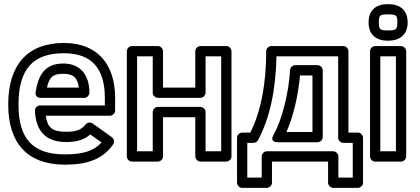

<svg xmlns="http://www.w3.org/2000/svg" viewBox="-20 -761 2042 934"><path d="M291 -502C426.5 -502 490 -427.4 490 -285V-248H175C161.9 -248 149.3 -237.5 150 -221.9C154.3 -125.5 200.7 -70 302 -70C350.9 -70 389.1 -80.3 419.2 -107L474 -68C437.4 -28.2 388.1 -10 296 -10C137.4 -10 70 -87.6 70 -252C70 -425.7 140.9 -502 291 -502ZM291 -552C113.1 -552 20 -444.9 20 -252C20 -67.5 110.6 40 296 40C408.9 40 481 11.6 530.4 -58.6C537.5 -68.6 536.1 -85.1 524.5 -93.4L430.5 -160.4C421 -167.1 405.2 -166.4 396.6 -155.7C376.2 -130.5 352.7 -120 302 -120C232.7 -120 210.8 -141.2 202.4 -198H515C525.7 -198 540 -207.9 540 -223V-285C540 -447.4 454.8 -552 291 -552ZM415 -310C415 -397.1 370.4 -452 288 -452C192.6 -452 165.7 -388.1 153.3 -314.1C152.1 -306.7 151.4 -285 178 -285H390C405.1 -285 415 -299.3 415 -310ZM363.5 -335H208.4C220.1 -382.8 233 -402 288 -402C336.1 -402 356.9 -384.2 363.5 -335Z M1056 -25H980V-216C980 -231.1 965.7 -241 955 -241H748C732.9 -241 723 -226.7 723 -216V-25H647V-487H723V-310C723 -294.9 737.3 -285 748 -285H955C970.1 -285 980 -299.3 980 -310V-487H1056ZM1081 25C1091.7 25 1106 15.1 1106 0V-512C1106 -522.7 1096.1 -537 1081 -537H955C944.3 -537 930 -527.1 930 -512V-335H773V-512C773 -522.7 763.1 -537 748 -537H622C611.3 -537 597 -527.1 597 -512V0C597 10.7 606.9 25 622 25H748C758.7 25 773 15.1 773 0V-191H930V0C930 10.7 939.9 25 955 25Z M1235 -79.1C1292.9 -186.7 1322 -326.2 1324.8 -487H1625V-91C1625 -75.9 1639.3 -66 1650 -66H1696V103H1626V0C1626 -15.1 1611.7 -25 1601 -25H1278C1262.9 -25 1253 -10.7 1253 0V103H1183V-66H1213C1222.4 -66 1231.1 -71.9 1235 -79.1ZM1197.8 -116H1158C1147.3 -116 1133 -106.1 1133 -91V128C1133 138.7 1142.9 153 1158 153H1278C1288.7 153 1303 143.1 1303 128V25H1576V128C1576 138.7 1585.9 153 1601 153H1721C1731.7 153 1746 143.1 1746 128V-91C1746 -101.7 1736.1 -116 1721 -116H1675V-512C1675 -522.7 1665.1 -537 1650 -537H1300C1289.3 -537 1275 -527.1 1275 -512C1275 -352.1 1249.1 -218.3 1197.8 -116ZM1391 -420.3C1385.1 -309.1 1350.9 -175.3 1311.3 -106.4C1311.3 -106.4 1286.3 -69 1333 -69H1525C1540.1 -69 1550 -83.3 1550 -94V-419C1550 -434.1 1535.7 -444 1525 -444H1416C1402.3 -444 1391.7 -432.3 1391 -420.3ZM1439.3 -394H1500V-119H1373.5C1406.4 -193.6 1431.2 -297 1439.3 -394Z M1867 -691C1908.3 -691 1913 -686.7 1913 -652C1913 -617.7 1907.2 -613 1867 -613C1827.3 -613 1823 -618.5 1823 -652C1823 -686.8 1827.1 -691 1867 -691ZM1867 -741C1809.4 -741 1773 -712 1773 -652C1773 -593.8 1808.4 -563 1867 -563C1922.8 -563 1963 -589.8 1963 -652C1963 -713.8 1924.1 -741 1867 -741ZM1830 -25V-487H1906V-25ZM1780 0C1780 10.7 1789.9 25 1805 25H1931C1941.7 25 1956 15.1 1956 0V-512C1956 -522.7 1946.1 -537 1931 -537H1805C1794.3 -537 1780 -527.1 1780 -512Z"/></svg>

Font: Fog Sans
Style: Outline
Weight: 700
Foundry: Intel Corporation
Version: Version 1.00